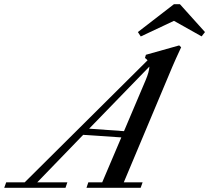

<svg xmlns="http://www.w3.org/2000/svg" viewBox="-88 -892 994 912"><path d="M885.7 -739.7 869.6 -719.2 738.3 -793 580.6 -718.8 566.9 -739.7 738.3 -872.1H766.6ZM-67.9 0 -58.6 -25.9H29.3L612.8 -605.5Q607.9 -611.8 600.6 -616.7L605 -631.8L763.2 -676.3L772.5 -667.5Q744.6 -607.9 731 -575.7L500 -25.9H589.4L580.1 0H322.8L331.5 -25.9H397.5L488.3 -239.3L307.1 -251.5L88.9 -25.9H231.9L223.1 0ZM604 -511.7Q620.6 -550.8 621.6 -575.7L335.4 -280.8L501 -269Z"/></svg>

Font: Elstob 14pt Medium
Style: Italic
Weight: 500
Italic angle: -20°
Designer: Peter S. Baker
Version: Version 1.015